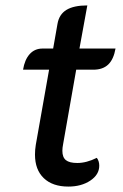

<svg xmlns="http://www.w3.org/2000/svg" viewBox="-20 -679 455 708"><path d="M109 -109Q109 -127 112 -145L161 -422H65Q71 -459 89.5 -479.5Q108 -500 137 -500H176L192 -591Q198 -626 225 -642.5Q252 -659 302 -659L273 -500H406Q399 -460 379 -441Q359 -422 324 -422H261L213 -149Q210 -134 210 -123Q210 -99 223 -88.5Q236 -78 265 -78Q299 -78 337 -97Q346 -85 346 -68Q346 -35 313 -13Q280 9 232 9Q174 9 141.5 -22Q109 -53 109 -109Z"/></svg>

Font: K2D Medium
Style: Italic
Weight: 500
Italic angle: -10°
Designer: Katatrad Aksorn Co.,Ltd.
Foundry: Cadson Demak Co.,Ltd.
Version: Version 1.000; ttfautohint (v1.6)